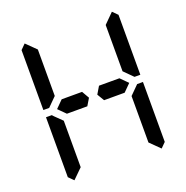

<svg xmlns="http://www.w3.org/2000/svg" viewBox="-150 -1075 1116 1150"><g transform="rotate(-20 408.0 -500.0)"><path d="M224 -454 178 -500 224 -546H328H354L381 -499L354 -454H238ZM130 -64 99 -95V-477H136L145 -467L192 -421V-218V-139V-125ZM624 -421 680 -477H717V-95L686 -64L624 -125V-139V-218ZM686 -936 717 -905V-523H680L624 -579V-607V-782V-861V-874ZM192 -579 136 -523H99V-905L130 -936L192 -875V-861V-782ZM592 -546 638 -500 592 -454H578H501H461L434 -499L462 -546H488Z"/></g></svg>

Font: DSEG14 Classic Mini
Style: Regular
Weight: 400
Designer: Keshikan(Twitter:@keshinomi_88pro)
Version: Version 0.46